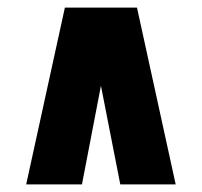

<svg xmlns="http://www.w3.org/2000/svg" viewBox="-20 -720 532 506"><path d="M49 -234 151 -700H341L443 -234H297L246 -494L196 -234Z"/></svg>

Font: Georama SemiCondensed Black
Style: Regular
Weight: 900
Width: 4
Designer: Jean-Baptiste Levee
Foundry: Production Type
Version: Version 1.001